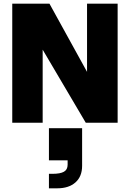

<svg xmlns="http://www.w3.org/2000/svg" viewBox="-20 -670 708 1048"><path d="M455.1 -649.9H622.1V0H448.2L212.9 -398.9V0H46.9V-649.9H250L455.1 -277.8ZM247.1 29.8H428.2V234.9Q428.2 293.5 391.8 325.7Q355.5 357.9 292 357.9H247.1V278.8H266.1Q309.1 278.8 329.1 267.3Q349.1 255.9 349.1 229V205.1H247.1Z"/></svg>

Font: Overused Grotesk ExtraBold
Style: Regular
Weight: 800
Version: Version 0.002